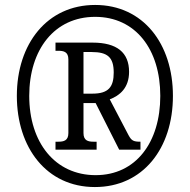

<svg xmlns="http://www.w3.org/2000/svg" viewBox="-20 -745 766 775"><path d="M363 10C557 10 678 -146 678 -358C678 -568 558 -725 364 -725C170 -725 48 -568 48 -358C48 -149 168 10 363 10ZM366 -38C203 -38 98 -169 98 -358C98 -545 200 -677 364 -677C527 -677 627 -546 627 -358C627 -171 529 -38 366 -38ZM204 -141H370V-173H358C336 -173 317 -177 317 -208V-329H366L461 -141H547V-173C519 -173 511 -177 499 -199L423 -344C463 -359 501 -390 501 -455C501 -533 452 -573 354 -573H204V-540H215C237 -540 256 -536 256 -505V-208C256 -177 237 -173 215 -173H204ZM353 -367H317V-535H350C414 -535 439 -514 439 -452C439 -394 418 -367 353 -367Z"/></svg>

Font: Noto Serif Hebrew Condensed Medium
Style: Regular
Weight: 500
Width: 3
Designer: Monotype Design Team
Foundry: Monotype Imaging Inc.
Version: Version 2.004